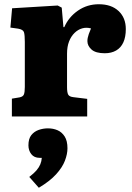

<svg xmlns="http://www.w3.org/2000/svg" viewBox="-20 -549 622 905"><path d="M36 0V-84L72 -90Q88 -93 92.5 -103.5Q97 -114 97 -139V-352Q97 -384 93 -397Q89 -410 65 -414L29 -419L37 -510L252 -523L271 -513L279 -421H283Q304 -469 347.5 -499Q391 -529 446 -529Q505 -529 539 -497Q573 -465 573 -412Q573 -375 561.5 -349.5Q550 -324 527.5 -311Q505 -298 474 -298Q431 -298 411.5 -315.5Q392 -333 392 -355Q392 -363 393.5 -370.5Q395 -378 398.5 -388.5Q402 -399 409 -415Q388 -421 368 -415.5Q348 -410 331.5 -394Q315 -378 305.5 -353.5Q296 -329 296 -296V-138Q296 -113 301.5 -103Q307 -93 326 -91L391 -83V0ZM163 336 118 285Q140 268 152 254Q164 240 170 225.5Q176 211 177 195H167Q141 195 127.5 177.5Q114 160 114 136Q114 105 127.5 88Q141 71 162 63.5Q183 56 206 56Q231 56 251.5 65Q272 74 285 94.5Q298 115 298 150Q298 177 286 208.5Q274 240 244.5 272.5Q215 305 163 336Z"/></svg>

Font: Literata ExtraBold
Style: Regular
Weight: 800
Designer: Latin by Veronika Burian and Jose Scaglione. Greek by Irene Vlachou. Cyrillic by Vera Evstafieva.
Foundry: TypeTogether
Version: Version 3.103;gftools[0.9.29]